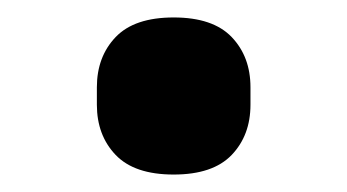

<svg xmlns="http://www.w3.org/2000/svg" viewBox="-20 -413 398 220"><path d="M179 -213Q134 -213 112.5 -235.5Q91 -258 91 -293V-313Q91 -348 112.5 -370.5Q134 -393 179 -393Q224 -393 245.5 -370.5Q267 -348 267 -313V-293Q267 -258 245.5 -235.5Q224 -213 179 -213Z"/></svg>

Font: IBM Plex Sans KR
Style: Bold
Weight: 700
Designer: Mike Abbink; Paul van der Laan; Pieter van Rosmalen; Wujin Sim; Chorong Kim; Dohee Lee;
Foundry: Sandoll Inc.
Version: Version 1.001